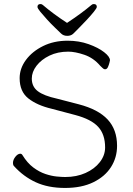

<svg xmlns="http://www.w3.org/2000/svg" viewBox="-20 -912 657 948"><path d="M311 -799Q346 -822 376 -844Q406 -866 431 -887Q436 -892 443 -892Q458 -892 458 -878Q458 -872 443.5 -854Q429 -836 408.5 -814Q388 -792 369 -773Q350 -754 341 -745Q330 -735 312 -735Q293 -735 281 -747Q271 -757 251.5 -775.5Q232 -794 212.5 -815.5Q193 -837 179 -854Q165 -871 165 -878Q165 -892 180 -892Q187 -892 192 -887Q242 -844 311 -799ZM235 -375Q163 -392 120 -426Q77 -460 77 -526Q77 -574 108 -616Q139 -658 192.5 -684.5Q246 -711 314 -711Q370 -711 417.5 -694Q465 -677 494 -654.5Q523 -632 523 -614Q523 -614 520.5 -603Q518 -592 513 -581Q508 -570 499 -570Q492 -570 486 -576.5Q480 -583 475 -587Q442 -626 396.5 -641.5Q351 -657 317 -657Q265 -657 224.5 -637.5Q184 -618 160.5 -587.5Q137 -557 137 -524Q137 -484 167 -461.5Q197 -439 261 -425L369 -397Q465 -372 511.5 -322Q558 -272 558 -192Q558 -134 528 -87Q498 -40 440.5 -12Q383 16 301 16Q218 16 157 -12Q96 -40 49 -92Q44 -97 44 -107Q44 -123 56 -138Q68 -153 80 -153Q87 -153 91 -146Q115 -107 144.5 -85Q174 -63 204 -53Q234 -43 260 -40.5Q286 -38 302 -38Q358 -38 402.5 -58Q447 -78 473 -111.5Q499 -145 499 -184Q499 -248 465 -285.5Q431 -323 352 -344Z"/></svg>

Font: Moon Stars Kai T HW Light
Style: Regular
Weight: 300
Designer: GuiWonder
Version: Version 1.101